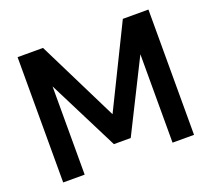

<svg xmlns="http://www.w3.org/2000/svg" viewBox="-119 -854 1111 1008"><g transform="rotate(-20 436.5 -350.0)"><path d="M71 0V-700H213L437 -248L659 -700H802V0H682V-494L484 -98H390L191 -493V0Z"/></g></svg>

Font: DM Sans SemiBold
Style: Regular
Weight: 600
Designer: Colophon Foundry, Jonny Pinhorn
Foundry: Colophon Foundry
Version: Version 4.004; ttfautohint (v1.8.4.7-5d5b)